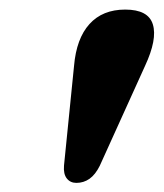

<svg xmlns="http://www.w3.org/2000/svg" viewBox="-20 -804 350 411"><path d="M143.5 -412.5Q130.5 -412.5 123 -422Q115.5 -431.5 117 -449.5L138.5 -663Q143.5 -721.5 171.5 -752.5Q199.5 -783.5 248 -783.5Q297.5 -783.5 307.2 -751.8Q317 -720 290.5 -663L193.5 -449Q184 -430 171.5 -421.2Q159 -412.5 143.5 -412.5Z"/></svg>

Font: Fraunces
Style: Bold Italic
Weight: 700
Italic angle: -16°
Version: Version 1.000;[b76b70a41]